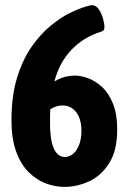

<svg xmlns="http://www.w3.org/2000/svg" viewBox="-20 -724 499 752"><path d="M232 8Q195 8 158.5 -6Q122 -20 91.5 -50.5Q61 -81 43 -131Q25 -181 25 -253Q25 -349 47 -420Q69 -491 103.5 -540.5Q138 -590 177.5 -622.5Q217 -655 252.5 -672.5Q288 -690 312 -697Q336 -704 339 -704Q356 -704 367 -687.5Q378 -671 383.5 -651Q389 -631 389 -621Q389 -610 386.5 -606.5Q384 -603 376 -600Q306 -578 259 -528Q212 -478 193 -405Q217 -419 237 -423.5Q257 -428 274 -428Q297 -428 325.5 -417.5Q354 -407 380 -383Q406 -359 422.5 -318Q439 -277 439 -216Q439 -135 408 -85.5Q377 -36 329.5 -14Q282 8 232 8ZM234 -109Q252 -109 267 -122Q282 -135 290.5 -158.5Q299 -182 299 -212Q299 -242 290 -264Q281 -286 264.5 -298.5Q248 -311 226 -311Q212 -311 200 -307Q188 -303 177 -296Q176 -282 176 -268.5Q176 -255 176 -241Q176 -191 184 -162Q192 -133 205 -121Q218 -109 234 -109Z"/></svg>

Font: Asap Condensed VF Beta
Style: Regular
Weight: 400
Designer: Pablo Cosgaya
Foundry: Omnibus-Type
Version: Version 1.008